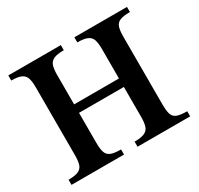

<svg xmlns="http://www.w3.org/2000/svg" viewBox="-142 -831 1037 1003"><g transform="rotate(-30 376.5 -330.0)"><path d="M734.4 0H417V-30.8Q458.5 -30.8 478.5 -40.5Q498.5 -50.3 504.9 -71.3Q511.2 -92.3 511.2 -125V-306.2H240.7V-125Q240.7 -88.4 247.6 -67.9Q254.4 -47.4 274.7 -39.1Q294.9 -30.8 335.4 -30.8V0H18.6V-30.8Q59.6 -30.8 79.6 -40.5Q99.6 -50.3 105.7 -71Q111.8 -91.8 111.8 -125V-535.2Q111.8 -567.9 105.5 -588.9Q99.1 -609.9 79.3 -619.6Q59.6 -629.4 18.6 -629.4V-660.2H335.4V-629.4Q293.9 -629.4 273.9 -619.9Q253.9 -610.4 247.3 -589.8Q240.7 -569.3 240.7 -535.2V-357.4H511.2V-535.2Q511.2 -568.8 504.9 -589.6Q498.5 -610.4 478.3 -619.9Q458 -629.4 417 -629.4V-660.2H734.4V-629.4Q694.8 -629.4 674.6 -621.3Q654.3 -613.3 647.2 -593Q640.1 -572.8 640.1 -535.2V-125Q640.1 -87.9 646.7 -67.4Q653.3 -46.9 673.6 -38.8Q693.8 -30.8 734.4 -30.8Z"/></g></svg>

Font: Awami Nastaliq
Style: Bold
Weight: 700
Designer: Peter Martin, SIL International
Foundry: SIL International
Version: Version 3.100